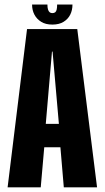

<svg xmlns="http://www.w3.org/2000/svg" viewBox="-20 -800 447 820"><path d="M12.5 0H154L169 -171H238L252.5 0H394.5L310 -676H95.5ZM175.5 -271 202 -579.5H204.5L231.5 -271ZM203.5 -695Q232.5 -695 251.5 -706.8Q270.5 -718.5 280 -737.5Q289.5 -756.5 289.5 -780.5H224Q224 -768 222.2 -759.8Q220.5 -751.5 216 -747.8Q211.5 -744 203.5 -744Q196.5 -744 192 -747.8Q187.5 -751.5 185 -759.5Q182.5 -767.5 182.5 -780.5H117Q117 -756.5 127 -737.5Q137 -718.5 156 -706.8Q175 -695 203.5 -695Z"/></svg>

Font: Anybody ExtraCondensed
Style: Bold
Weight: 700
Width: 2
Version: Version 1.113;gftools[0.9.25]